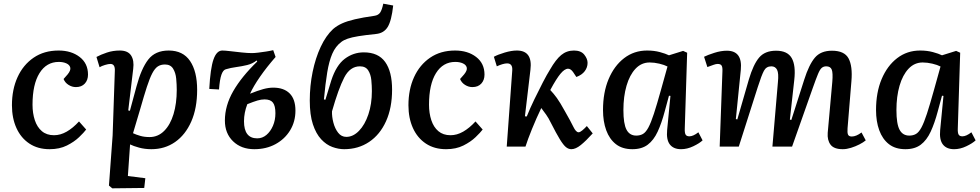

<svg xmlns="http://www.w3.org/2000/svg" viewBox="-20 -798 5334 1045"><path d="M299 -523Q368 -523 413.5 -488Q459 -453 459 -392Q459 -362 441.5 -343Q424 -324 393 -324Q372 -324 353 -336Q334 -348 326 -368L348 -393Q366 -415 362.5 -430Q359 -445 341.5 -453Q324 -461 300 -461Q233 -461 195 -400Q157 -339 157 -228Q157 -182 169.5 -144Q182 -106 208 -84Q234 -62 274 -62Q309 -62 343 -81.5Q377 -101 410 -137L449 -93Q437 -77 410.5 -51.5Q384 -26 344 -6Q304 14 250 14Q186 14 140 -16.5Q94 -47 69.5 -101Q45 -155 45 -225Q45 -311 75.5 -378Q106 -445 163 -484Q220 -523 299 -523Z M605 -412Q607 -450 581 -450Q570 -450 551.5 -444.5Q533 -439 522 -432L505 -488Q529 -501 562 -512Q595 -523 632 -523Q676 -523 693.5 -496Q711 -469 705 -423L678 -197L687 -195L723 -328Q749 -425 787 -474Q825 -523 898 -523Q976 -523 1014.5 -466Q1053 -409 1053 -309Q1053 -209 1021 -136.5Q989 -64 933 -25Q877 14 804 14Q768 14 737 5.5Q706 -3 688 -12L676 160L771 172L765 225L591 227L573 212L593 -61ZM878 -447Q855 -447 839 -436.5Q823 -426 809 -399.5Q795 -373 779.5 -325.5Q764 -278 743 -204L704 -73Q721 -65 743.5 -58.5Q766 -52 794 -52Q840 -52 873.5 -85.5Q907 -119 924.5 -177Q942 -235 942 -309Q942 -338 939 -370Q936 -402 922 -424.5Q908 -447 878 -447Z M1341 -288Q1383 -305 1412.5 -313Q1442 -321 1467 -321Q1525 -321 1556.5 -289.5Q1588 -258 1588 -196Q1588 -136 1559 -88.5Q1530 -41 1479.5 -13.5Q1429 14 1364 14Q1293 14 1248.5 -29Q1204 -72 1204 -142Q1204 -223 1249.5 -302Q1295 -381 1380 -463L1377 -469Q1354 -451 1325 -444Q1296 -437 1266 -433Q1236 -429 1209 -421Q1194 -417 1185 -391Q1176 -365 1172 -311L1119 -314Q1125 -426 1142 -474.5Q1159 -523 1190 -523Q1204 -523 1233.5 -519.5Q1263 -516 1295.5 -512.5Q1328 -509 1351 -509Q1364 -509 1385 -511.5Q1406 -514 1428.5 -517.5Q1451 -521 1467 -525L1480 -488Q1431 -432 1395 -380Q1359 -328 1341 -288ZM1326 -231Q1308 -184 1308 -138Q1308 -45 1380 -45Q1408 -45 1430 -63.5Q1452 -82 1465.5 -113Q1479 -144 1479 -182Q1479 -222 1465.5 -239.5Q1452 -257 1420 -257Q1402 -257 1381.5 -251Q1361 -245 1326 -231Z M1853 14Q1822 14 1789 2Q1756 -10 1728 -40Q1700 -70 1683 -121.5Q1666 -173 1666 -251Q1666 -331 1681.5 -406.5Q1697 -482 1725.5 -543Q1754 -604 1793 -640Q1814 -658 1841.5 -670.5Q1869 -683 1911.5 -693Q1954 -703 2018 -712Q2039 -715 2049 -729.5Q2059 -744 2066 -778L2120 -768Q2111 -685 2090 -651Q2069 -617 2026 -613Q1967 -607 1930.5 -601Q1894 -595 1872.5 -587.5Q1851 -580 1838 -570Q1806 -546 1788.5 -505.5Q1771 -465 1761 -404Q1751 -343 1743 -257L1751 -255L1783 -360Q1810 -443 1856.5 -478Q1903 -513 1960 -513Q2039 -513 2076.5 -460.5Q2114 -408 2114 -310Q2114 -211 2081 -138Q2048 -65 1989 -25.5Q1930 14 1853 14ZM1939 -437Q1885 -437 1853.5 -376Q1822 -315 1787 -192Q1786 -163 1794.5 -130.5Q1803 -98 1820.5 -75.5Q1838 -53 1865 -53Q1902 -53 1934 -86Q1966 -119 1985 -175.5Q2004 -232 2004 -302Q2004 -331 2001 -362Q1998 -393 1984 -415Q1970 -437 1939 -437Z M2457 -523Q2526 -523 2571.5 -488Q2617 -453 2617 -392Q2617 -362 2599.5 -343Q2582 -324 2551 -324Q2530 -324 2511 -336Q2492 -348 2484 -368L2506 -393Q2524 -415 2520.5 -430Q2517 -445 2499.5 -453Q2482 -461 2458 -461Q2391 -461 2353 -400Q2315 -339 2315 -228Q2315 -182 2327.5 -144Q2340 -106 2366 -84Q2392 -62 2432 -62Q2467 -62 2501 -81.5Q2535 -101 2568 -137L2607 -93Q2595 -77 2568.5 -51.5Q2542 -26 2502 -6Q2462 14 2408 14Q2344 14 2298 -16.5Q2252 -47 2227.5 -101Q2203 -155 2203 -225Q2203 -311 2233.5 -378Q2264 -445 2321 -484Q2378 -523 2457 -523Z M2837 -165 2847 -164Q2865 -209 2888.5 -257.5Q2912 -306 2934.5 -349.5Q2957 -393 2974 -420Q3005 -474 3034.5 -498.5Q3064 -523 3104 -523Q3142 -523 3160 -500.5Q3178 -478 3178 -456Q3178 -431 3162.5 -410.5Q3147 -390 3117 -379L3099 -406Q3086 -424 3072 -424Q3053 -424 3030 -396Q3020 -384 3006 -362Q2992 -340 2975 -308Q2994 -288 3011 -264.5Q3028 -241 3055 -192Q3086 -138 3100.5 -108Q3115 -78 3129 -78Q3137 -78 3149.5 -88.5Q3162 -99 3174 -112L3206 -72Q3169 -31 3141 -8.5Q3113 14 3090 14Q3074 14 3060 2.5Q3046 -9 3027 -40Q3008 -71 2978 -130Q2966 -155 2952.5 -174Q2939 -193 2926 -210Q2899 -154 2875.5 -96Q2852 -38 2840 0H2738L2768 -414Q2771 -453 2740 -453Q2729 -453 2714 -448.5Q2699 -444 2684 -437L2668 -489Q2690 -501 2727 -512Q2764 -523 2793 -523Q2880 -523 2867 -418Z M3707 -99Q3706 -75 3711.5 -65.5Q3717 -56 3732 -56Q3753 -56 3781 -78L3804 -34Q3787 -18 3753.5 -2Q3720 14 3687 14Q3646 14 3626 -11.5Q3606 -37 3611 -90L3629 -276L3621 -277L3598 -192Q3581 -128 3559.5 -81.5Q3538 -35 3505.5 -10.5Q3473 14 3422 14Q3367 14 3332 -13.5Q3297 -41 3279.5 -89Q3262 -137 3262 -199Q3262 -295 3292.5 -367.5Q3323 -440 3377 -481.5Q3431 -523 3502 -523Q3540 -523 3571.5 -514.5Q3603 -506 3621 -497L3698 -521L3720 -511ZM3443 -60Q3464 -60 3479.5 -69Q3495 -78 3509 -104Q3523 -130 3539 -179Q3555 -228 3577 -307L3613 -436Q3596 -445 3568.5 -451.5Q3541 -458 3516 -458Q3471 -458 3439 -424Q3407 -390 3390 -331.5Q3373 -273 3373 -199Q3373 -124 3390 -92Q3407 -60 3443 -60Z M4214 -351Q4219 -399 4209.5 -418Q4200 -437 4178 -437Q4151 -437 4138 -413Q4125 -389 4104 -323L4001 0H3897L3912 -411Q3913 -432 3907.5 -441Q3902 -450 3886 -450Q3877 -450 3864.5 -445.5Q3852 -441 3830 -433L3812 -489Q3832 -499 3868 -510.5Q3904 -522 3936 -522Q4022 -522 4012 -418L3985 -150L3993 -148L4056 -366Q4080 -447 4111.5 -484.5Q4143 -522 4204 -522Q4266 -522 4289 -482Q4312 -442 4303 -363L4279 -147L4287 -145L4357 -364Q4383 -446 4415 -484Q4447 -522 4508 -522Q4576 -522 4598.5 -480Q4621 -438 4614 -356L4593 -100Q4591 -76 4595.5 -65.5Q4600 -55 4616 -55Q4640 -55 4669 -77L4692 -34Q4679 -23 4657.5 -12Q4636 -1 4612 6.5Q4588 14 4567 14Q4519 14 4500.5 -10.5Q4482 -35 4485 -75L4510 -353Q4514 -401 4507 -419Q4500 -437 4477 -437Q4463 -437 4453 -429Q4443 -421 4432.5 -396Q4422 -371 4404 -320L4291 0H4184Z M5193 -99Q5192 -75 5197.5 -65.5Q5203 -56 5218 -56Q5239 -56 5267 -78L5290 -34Q5273 -18 5239.5 -2Q5206 14 5173 14Q5132 14 5112 -11.5Q5092 -37 5097 -90L5115 -276L5107 -277L5084 -192Q5067 -128 5045.5 -81.5Q5024 -35 4991.5 -10.5Q4959 14 4908 14Q4853 14 4818 -13.5Q4783 -41 4765.5 -89Q4748 -137 4748 -199Q4748 -295 4778.5 -367.5Q4809 -440 4863 -481.5Q4917 -523 4988 -523Q5026 -523 5057.5 -514.5Q5089 -506 5107 -497L5184 -521L5206 -511ZM4929 -60Q4950 -60 4965.5 -69Q4981 -78 4995 -104Q5009 -130 5025 -179Q5041 -228 5063 -307L5099 -436Q5082 -445 5054.5 -451.5Q5027 -458 5002 -458Q4957 -458 4925 -424Q4893 -390 4876 -331.5Q4859 -273 4859 -199Q4859 -124 4876 -92Q4893 -60 4929 -60Z"/></svg>

Font: Literata 12pt Medium
Style: Italic
Weight: 500
Italic angle: -2°
Designer: Latin by Veronika Burian and Jose Scaglione. Greek by Irene Vlachou. Cyrillic by Vera Evstafieva
Foundry: TypeTogether
Version: Version 3.002